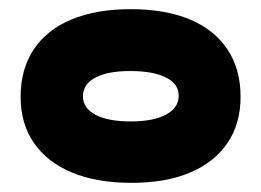

<svg xmlns="http://www.w3.org/2000/svg" viewBox="-20 -689 570 419"><path d="M267 -290Q191 -290 137 -312.5Q83 -335 54 -377Q25 -419 25 -478Q25 -538 53.5 -581Q82 -624 136 -646.5Q190 -669 265 -669Q341 -669 394.5 -646.5Q448 -624 476.5 -581Q505 -538 505 -478Q505 -419 476.5 -377Q448 -335 395 -312.5Q342 -290 267 -290ZM265 -424Q315 -424 342.5 -439Q370 -454 370 -480Q370 -506 342 -520Q314 -534 264 -534Q215 -534 188 -519.5Q161 -505 161 -479Q161 -453 188.5 -438.5Q216 -424 265 -424Z"/></svg>

Font: Fredoka Expanded
Style: Bold
Weight: 700
Width: 7
Designer: Ben Nathan
Foundry: Milena B. Brandão, Ben Nathan
Version: Version 2.001